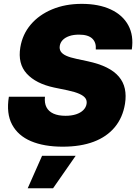

<svg xmlns="http://www.w3.org/2000/svg" viewBox="-20 -758 713 1005"><path d="M308.1 9.8Q210.4 9.8 142.3 -19Q74.2 -47.9 43.2 -106Q12.2 -164.1 26.4 -251.5H215.3Q211.9 -219.2 223.1 -197Q234.4 -174.8 259.8 -163.3Q285.2 -151.9 322.8 -151.9Q354.5 -151.9 378.2 -159.7Q401.9 -167.5 416 -181.6Q430.2 -195.8 433.1 -213.9Q436 -231 427.2 -243.7Q418.5 -256.3 395.8 -266.6Q373 -276.9 334 -285.2L263.2 -299.8Q167.5 -320.3 119.9 -372.6Q72.3 -424.8 86.4 -510.3Q97.7 -578.6 141.1 -629.6Q184.6 -680.7 253.2 -709.2Q321.8 -737.8 407.7 -737.8Q497.1 -737.8 559.8 -708.5Q622.6 -679.2 651.6 -625.5Q680.7 -571.8 669.9 -499H481.4Q484.4 -536.1 462.6 -556.4Q440.9 -576.7 393.6 -576.7Q363.8 -576.7 342.3 -569.1Q320.8 -561.5 308.3 -548.6Q295.9 -535.6 293 -518.6Q290 -501.5 298.1 -488.5Q306.2 -475.6 326.4 -466.3Q346.7 -457 381.3 -449.7L438.5 -437.5Q497.6 -424.8 538.1 -404.8Q578.6 -384.8 602.3 -356.7Q626 -328.6 633.5 -293.2Q641.1 -257.8 634.3 -214.8Q622.6 -142.6 580.8 -92.3Q539.1 -42 470.5 -16.1Q401.9 9.8 308.1 9.8ZM125 227.5 200.2 57.6H376L257.8 227.5Z"/></svg>

Font: Inter 20pt Black
Style: Italic
Weight: 900
Italic angle: -9.3988°
Version: Version 4.001;git-66647c0bb